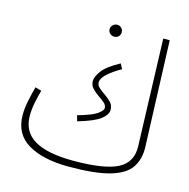

<svg xmlns="http://www.w3.org/2000/svg" viewBox="-108 -823 933 948"><g transform="rotate(15 358.5 -348.5)"><path d="M325 21Q194 21 117 -24.5Q40 -70 40 -168Q40 -202 48.5 -242.5Q57 -283 66 -315L98 -306Q90 -279 82.5 -243Q75 -207 75 -173Q75 -91 141 -52Q207 -13 340 -13Q498 -13 566 -48Q634 -83 631 -165L613 -711H646L666 -171Q668 -109 639.5 -66Q611 -23 536 -1Q461 21 325 21ZM308 -206 300 -235Q374 -256 398.5 -274Q423 -292 423 -304Q423 -319 409 -331Q395 -343 377 -355Q359 -367 345 -382.5Q331 -398 331 -419Q331 -440 353.5 -471Q376 -502 442 -538L456 -512Q416 -490 388.5 -465.5Q361 -441 361 -420Q361 -404 375 -392Q389 -380 407.5 -367.5Q426 -355 439.5 -340Q453 -325 453 -303Q453 -278 421.5 -254Q390 -230 308 -206ZM377 -657Q364 -657 354.5 -665.5Q345 -674 345 -687Q345 -700 354.5 -709Q364 -718 377 -718Q389 -718 398 -709Q407 -700 407 -687Q407 -674 398 -665.5Q389 -657 377 -657Z"/></g></svg>

Font: Noto Sans Arabic Cond ExtLt
Style: Regular
Weight: 200
Width: 3
Designer: Monotype Design Team, Nadine Chahine, Nizar Qandah and Khaled Hosny
Foundry: Monotype Imaging Inc.
Version: Version 2.012; ttfautohint (v1.8.4.7-5d5b)